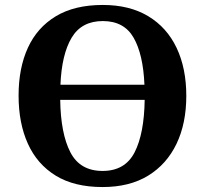

<svg xmlns="http://www.w3.org/2000/svg" viewBox="-20 -745 827 775"><path d="M394 10Q280 10 205 -36Q130 -82 92.5 -165Q55 -248 55 -359Q55 -470 92.5 -552Q130 -634 205.5 -679.5Q281 -725 395 -725Q503 -725 578.5 -679.5Q654 -634 693 -551.5Q732 -469 732 -358Q732 -247 692.5 -164.5Q653 -82 578 -36Q503 10 394 10ZM563 -403Q558 -525 519.5 -592.5Q481 -660 395 -660Q309 -660 269 -592.5Q229 -525 224 -403ZM394 -55Q485 -55 523.5 -130.5Q562 -206 564 -342H223Q225 -206 264 -130.5Q303 -55 394 -55Z"/></svg>

Font: NotoSerif-Bold
Style: Regular
Weight: 700
Designer: Monotype Design Team
Foundry: Monotype Imaging Inc.
Version: Version 2.007; ttfautohint (v1.8) -l 8 -r 50 -G 200 -x 14 -D